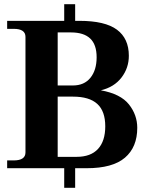

<svg xmlns="http://www.w3.org/2000/svg" viewBox="-20 -799 703 912"><path d="M632 -192Q632 -100 573.5 -50Q515 0 392 0H337V93H285V0H14V-37H45Q101 -37 101 -75V-624Q101 -662 45 -662H14V-700H285V-779H337V-700H357Q479 -700 535.5 -658Q592 -616 592 -534Q592 -476 557 -430.5Q522 -385 459 -370Q553 -353 592.5 -303Q632 -253 632 -192ZM254 -393H326Q380 -393 409.5 -429.5Q439 -466 439 -527Q439 -587 408.5 -616Q378 -645 317 -645H254ZM480 -199Q480 -271 442 -305.5Q404 -340 327 -340H254V-54H344Q411 -54 445.5 -91.5Q480 -129 480 -199Z"/></svg>

Font: Taviraj DemiBold
Style: Regular
Weight: 600
Designer: Katatrad Team
Foundry: CadsonDemak
Version: Version 1.030